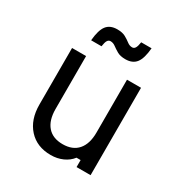

<svg xmlns="http://www.w3.org/2000/svg" viewBox="-192 -978 1084 1138"><g transform="rotate(30 350.0 -408.5)"><path d="M580 -598V0H484V-48H456Q433 -18 396 -1.5Q359 15 315 15Q220 15 164 -46.5Q108 -108 108 -211V-598H204V-236Q204 -159 240 -117.5Q276 -76 344 -76Q412 -76 448 -117.5Q484 -159 484 -236V-598ZM183 -694Q189 -766 213 -797Q237 -828 286 -828Q321 -828 342.5 -816Q364 -804 380 -791.5Q396 -779 414 -779Q427 -779 434.5 -791.5Q442 -804 446 -832H517Q511 -760 487 -729Q463 -698 414 -698Q379 -698 357.5 -710.5Q336 -723 320 -735Q304 -747 286 -747Q273 -747 265.5 -735Q258 -723 254 -694Z"/></g></svg>

Font: Martian Mono Light
Style: Regular
Weight: 300
Monospace: yes
Designer: Roman Shamin
Foundry: Evil Martians
Version: Version 1.000; ttfautohint (v1.8.4.7-5d5b)